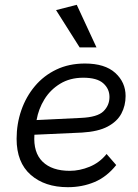

<svg xmlns="http://www.w3.org/2000/svg" viewBox="-20 -770 575 798"><path d="M262 8Q166 8 107.5 -43.5Q49 -95 49 -193Q49 -255 68.5 -311.5Q88 -368 125 -412Q162 -456 214.5 -481Q267 -506 333 -506Q416 -506 459 -467Q502 -428 502 -371Q502 -331 484.5 -298Q467 -265 427.5 -244Q388 -223 321 -219L123 -210Q118 -136 157 -98Q196 -60 270 -60Q311 -60 352.5 -77Q394 -94 423 -130L463 -84Q424 -35 373 -13.5Q322 8 262 8ZM326 -447Q271 -447 230 -422Q189 -397 164.5 -357Q140 -317 132 -271L317 -280Q385 -283 410 -307.5Q435 -332 435 -367Q435 -401 409 -424Q383 -447 326 -447ZM311 -573 213 -728 299 -750 381 -573Z"/></svg>

Font: Livvic
Style: Italic
Weight: 400
Italic angle: -10°
Designer: Jacques Le Bailly, Baron von Fonthausen
Version: Version 1.001; ttfautohint (v1.8.2)